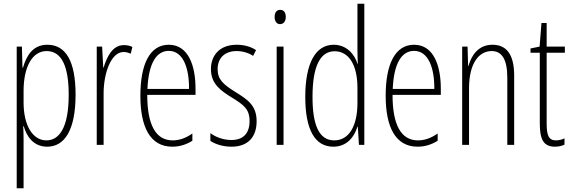

<svg xmlns="http://www.w3.org/2000/svg" viewBox="-20 -780 3076 1034"><path d="M235 -539C158 -539 123 -482 104 -416H101L98 -529H70V234H107V-29C107 -59 106 -85 105 -100H108C123 -46 160 10 234 10C327 10 387 -78 387 -270C387 -451 334 -539 235 -539ZM231 -505C313 -505 350 -421 350 -270C350 -89 297 -24 230 -24C157 -24 107 -103 107 -228V-291C107 -416 152 -505 231 -505Z M647 -537C584 -537 555 -471 538 -416H536L530 -529H501V0H538V-278C538 -381 576 -500 646 -500C660 -500 675 -495 684 -491L693 -527C678 -535 661 -537 647 -537Z M889 -539C786 -539 736 -433 736 -264C736 -97 788 10 908 10C950 10 986 -3 1016 -22V-61C980 -36 946 -24 910 -24C818 -24 773 -109 773 -269H1033V-303C1033 -425 995 -539 889 -539ZM889 -506C967 -506 999 -412 998 -301H774C780 -439 822 -506 889 -506Z M1362 -127C1362 -213 1313 -244 1247 -285C1183 -325 1152 -352 1152 -407C1152 -470 1193 -505 1254 -505C1286 -505 1320 -495 1343 -479L1359 -510C1331 -529 1294 -539 1255 -539C1162 -539 1116 -481 1116 -408C1116 -329 1166 -293 1233 -252C1292 -215 1324 -193 1324 -128C1324 -63 1291 -26 1226 -26C1184 -26 1142 -41 1113 -63V-21C1138 -5 1177 10 1227 10C1316 10 1362 -43 1362 -127Z M1489 -727C1467 -727 1459 -709 1459 -688C1459 -667 1469 -650 1488 -650C1507 -650 1519 -665 1519 -689C1519 -709 1511 -727 1489 -727ZM1507 -529H1470V0H1507Z M1775 10C1850 10 1889 -45 1905 -98H1907L1913 0H1942V-760H1905V-506C1905 -484 1906 -463 1907 -437H1905C1890 -487 1847 -539 1777 -539C1680 -539 1624 -441 1624 -258C1624 -83 1675 10 1775 10ZM1780 -24C1697 -24 1663 -109 1663 -258C1663 -420 1703 -504 1782 -504C1860 -504 1905 -428 1905 -307V-226C1905 -102 1860 -24 1780 -24Z M2210 -539C2107 -539 2057 -433 2057 -264C2057 -97 2109 10 2229 10C2271 10 2307 -3 2337 -22V-61C2301 -36 2267 -24 2231 -24C2139 -24 2094 -109 2094 -269H2354V-303C2354 -425 2316 -539 2210 -539ZM2210 -506C2288 -506 2320 -412 2319 -301H2095C2101 -439 2143 -506 2210 -506Z M2632 -539C2557 -539 2519 -483 2503 -425H2501L2498 -529H2469V0H2506V-305C2506 -439 2559 -505 2628 -505C2681 -505 2712 -463 2712 -362V0H2749V-373C2749 -488 2707 -539 2632 -539Z M2974 -24C2934 -24 2924 -53 2924 -115V-496H3022V-529H2924V-656H2896L2886 -529L2837 -519V-496H2887V-116C2887 -33 2905 10 2968 10C2989 10 3005 6 3020 -1V-35C3009 -29 2991 -24 2974 -24Z"/></svg>

Font: Noto Sans ExtraCondensed ExtraLight
Style: Regular
Weight: 200
Width: 2
Designer: Monotype Design Team
Foundry: Monotype Imaging Inc.
Version: Version 2.013